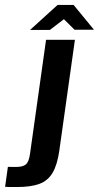

<svg xmlns="http://www.w3.org/2000/svg" viewBox="-54 -751 397 772"><path d="M14.1 1Q5.8 1 -9.5 1Q-24.9 1 -33.5 0L-22.3 -80L8.3 -79.7Q38.2 -79.4 50.3 -90.1Q62.4 -100.9 66.7 -132.5L131.2 -591H247.2L184.6 -146Q176.6 -89 157.7 -56.7Q138.8 -24.4 104.5 -11.7Q70.2 1 14.1 1ZM66.9 -630.7 177.5 -731.1H242L323.9 -631.4H245.6L202.9 -673.9L146.8 -630.7Z"/></svg>

Font: Alumni Sans SC Thin
Style: Italic
Weight: 100
Italic angle: -8°
Designer: Robert E. Leuschke
Foundry: Robert E. Leuschke
Version: Version 1.016